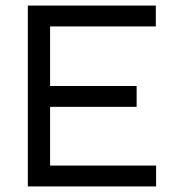

<svg xmlns="http://www.w3.org/2000/svg" viewBox="-20 -670 641 690"><path d="M160 -286V-75H541V0H80V-650H540V-575H160V-361H471V-286Z"/></svg>

Font: Syne
Style: Regular
Weight: 400
Designer: Lucas Descroix
Foundry: Bonjour Monde
Version: Version 2.200